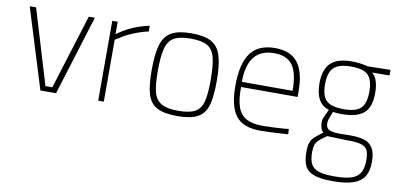

<svg xmlns="http://www.w3.org/2000/svg" viewBox="-71 -728 2451 1184"><g transform="rotate(10 1155.0 -136.0)"><path d="M32 -500H72L213 -32H256L402 -500H440L285 0H187Z M549 -500H583V-422Q670 -487 782 -510V-474Q740 -466 687.5 -444Q635 -422 613 -405L584 -388V0H549Z M841 -244Q841 -348 859 -404.5Q877 -461 920.5 -485Q964 -509 1045 -509Q1126 -509 1169.5 -484.5Q1213 -460 1230.5 -403.5Q1248 -347 1248 -244Q1248 -145 1232 -92Q1216 -39 1172.5 -15Q1129 9 1045 9Q961 9 917.5 -14.5Q874 -38 857.5 -91.5Q841 -145 841 -244ZM1210 -244Q1210 -339 1197 -387.5Q1184 -436 1149.5 -456Q1115 -476 1046 -476Q977 -476 941.5 -456Q906 -436 892.5 -387Q879 -338 879 -244Q879 -157 891.5 -111Q904 -65 939.5 -44.5Q975 -24 1046 -24Q1117 -24 1151.5 -44.5Q1186 -65 1198 -110.5Q1210 -156 1210 -244Z M1366 -236Q1366 -376 1414.5 -442.5Q1463 -509 1568 -509Q1664 -509 1710 -451Q1756 -393 1756 -269V-236H1402Q1401 -157 1417 -111.5Q1433 -66 1471 -44.5Q1509 -23 1578 -23Q1604 -23 1639.5 -25Q1675 -27 1707 -29L1737 -32L1739 1Q1617 9 1567 9Q1456 9 1411 -50.5Q1366 -110 1366 -236ZM1719 -268Q1719 -379 1683 -428Q1647 -477 1569 -477Q1486 -477 1444 -426Q1402 -375 1401 -268Z M1868 86Q1868 50 1875.5 29.5Q1883 9 1897.5 -4.5Q1912 -18 1951 -48Q1940 -55 1934.5 -72.5Q1929 -90 1929 -109Q1929 -121 1934.5 -136Q1940 -151 1960 -191Q1874 -216 1874 -343Q1874 -428 1915 -469Q1956 -510 2049 -510Q2098 -510 2151 -497L2291 -500V-465L2182 -464Q2202 -450 2212.5 -418.5Q2223 -387 2223 -342Q2223 -254 2180 -216.5Q2137 -179 2042 -179Q2010 -179 1987 -183L1979 -163Q1972 -146 1968 -133Q1964 -120 1964 -108Q1964 -78 1985.5 -68Q2007 -58 2049 -58L2118 -59Q2172 -59 2206 -48Q2240 -37 2258.5 -7.5Q2277 22 2277 78Q2277 134 2257 168.5Q2237 203 2189.5 220.5Q2142 238 2059 238Q1980 238 1939 222Q1898 206 1883 174Q1868 142 1868 86ZM2186 -345Q2186 -419 2155.5 -448.5Q2125 -478 2050 -478Q1973 -478 1941 -447.5Q1909 -417 1909 -343Q1909 -269 1940.5 -240Q1972 -211 2048 -211Q2124 -211 2155 -240.5Q2186 -270 2186 -345ZM2241 75Q2241 33 2230.5 12Q2220 -9 2190 -18Q2160 -27 2098 -26L1978 -30Q1945 -8 1930 6.5Q1915 21 1909 38Q1903 55 1903 84Q1903 132 1917.5 158.5Q1932 185 1966 196Q2000 207 2064 207Q2132 207 2170 194.5Q2208 182 2224.5 153.5Q2241 125 2241 75Z"/></g></svg>

Font: Cairo ExtraLight
Style: Regular
Weight: 250
Designer: Mohamed Gaber, the designers of Titillium
Foundry: Kief Type Foundry
Version: Version 2.009; ttfautohint (v1.5.33-1714) -l 8 -r 50 -G 200 